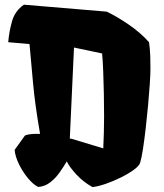

<svg xmlns="http://www.w3.org/2000/svg" viewBox="-20 -776 691 807"><path d="M140.6 9.8Q120.1 0 97.9 -26.6Q75.7 -53.2 59.8 -85.7Q43.9 -118.2 41.5 -146L85 -206.5Q94.7 -210.4 107.4 -211.9Q120.1 -213.4 132.3 -213.4H148.4Q127 -335.9 118.7 -429Q110.4 -522 104 -590.8L14.6 -598.6Q18.1 -642.6 30.5 -686.5Q43 -730.5 80.6 -756.3L428.2 -727.1Q470.2 -707.5 520.8 -672.9Q571.3 -638.2 606.4 -598.6Q608.4 -584 609.6 -571Q610.8 -558.1 611.6 -539.1Q612.3 -520 612.3 -486.3Q612.3 -463.9 609.6 -423.3Q606.9 -382.8 602.5 -334.2Q598.1 -285.6 592.5 -237.5Q586.9 -189.5 581.1 -150.9Q575.2 -112.3 569.3 -92.8Q565.4 -79.1 542.7 -62.5Q520 -45.9 488.5 -30.3Q457 -14.6 424.6 -3.4Q392.1 7.8 368.7 10.3Q331.1 -10.3 301.5 -42Q272 -73.7 260.7 -97.7Q248 -76.2 231 -51.8Q213.9 -27.3 191.4 -9.8Q168.9 7.8 140.6 9.8ZM281.7 -192.4 414.1 -152.3Q415.5 -182.1 416.5 -218.5Q417.5 -254.9 417.5 -286.1Q417.5 -334 416.5 -383.3Q415.5 -432.6 413.8 -476.6Q412.1 -520.5 409.2 -551.3L291 -576.2L273.4 -193.8Z"/></svg>

Font: Fruktur
Style: Regular
Weight: 400
Designer: Viktoriya Grabowska, Eben Sorkin
Foundry: Viktoriya Grabowska
Version: Version 1.008; ttfautohint (v1.8.4.7-5d5b)